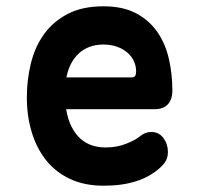

<svg xmlns="http://www.w3.org/2000/svg" viewBox="-20 -580 640 610"><path d="M460.4 -160.7Q485 -160.7 499.3 -141.3Q513.5 -121.8 513.5 -97.1Q513.5 -83.2 508 -71.2Q502.4 -59.2 484.8 -43.7Q469.5 -30.8 451.5 -20.8Q433.5 -10.9 411.6 -3.9Q389.7 3 364.4 6.5Q339.1 10 309.2 10Q248.4 10 202.9 -11.3Q157.4 -32.5 126.9 -70.4Q96.5 -108.3 80.9 -159.8Q65.3 -211.2 65.3 -270.6Q65.3 -326.2 78.1 -378.7Q91 -431.2 119.9 -471.4Q148.8 -511.6 195.2 -535.8Q241.7 -560 308.5 -560Q369.9 -560 411.7 -538.1Q453.4 -516.2 479.3 -479.2Q505.2 -442.2 516.4 -393.7Q527.6 -345.3 527.6 -292.6Q527.6 -264.1 513.2 -248.5Q498.8 -233 470.8 -233H190.2Q195.6 -200 207.6 -176.9Q219.5 -153.7 236 -139.1Q252.5 -124.5 272.7 -118Q292.9 -111.5 315.1 -111.5Q351 -111.5 380.3 -123.1Q409.6 -134.6 423.2 -145.9Q432.6 -153.6 441.4 -157.2Q450.3 -160.7 460.4 -160.7ZM399.2 -334Q404.9 -334 408.6 -337.9Q412.4 -341.8 412.4 -353.7Q412.4 -369.8 405.8 -384.8Q399.2 -399.9 385.8 -411.8Q372.4 -423.8 353 -431.1Q333.7 -438.5 308.5 -438.5Q283.8 -438.5 264.2 -431Q244.6 -423.5 229.9 -409.8Q215.2 -396.1 205.4 -377Q195.6 -357.9 190.9 -334Z"/></svg>

Font: Maple Mono
Style: Regular
Weight: 400
Monospace: yes
Designer: subframe7536
Version: Version 7.300